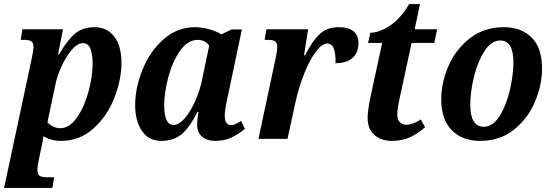

<svg xmlns="http://www.w3.org/2000/svg" viewBox="-46 -679 2701 939"><path d="M110 -397Q118 -439 118 -448Q118 -470 107.5 -477Q97 -484 72 -484H55L64 -536H262L238 -414H244Q281 -480 319 -513Q357 -546 417 -546Q477 -546 512.5 -500.5Q548 -455 548 -372Q548 -290 513.5 -201Q479 -112 411.5 -51Q344 10 252 10Q204 10 166 -13Q165 -9 163.5 4.5Q162 18 158 35L144 101Q137 134 137 150Q137 173 147.5 180.5Q158 188 185 188H219L210 240H-26ZM407 -367Q407 -411 396.5 -439.5Q386 -468 360 -468Q332 -468 304 -434.5Q276 -401 254 -352.5Q232 -304 224 -261L186 -81Q195 -70 212.5 -61Q230 -52 249 -52Q294 -52 330.5 -104.5Q367 -157 387 -231.5Q407 -306 407 -367Z M615 -165Q615 -248 650.5 -337Q686 -426 753 -486Q820 -546 908 -546Q942 -546 978.5 -535.5Q1015 -525 1037 -511L1086 -535H1137L1071 -222Q1053 -143 1053 -114Q1053 -91 1061 -79Q1069 -67 1084 -67Q1095 -67 1104.5 -71.5Q1114 -76 1133 -88L1152 -49Q1120 -23 1086 -6.5Q1052 10 1007 10Q966 10 942 -11Q918 -32 918 -70Q918 -92 925 -132H920Q883 -58 844 -24Q805 10 742 10Q681 10 648 -39Q615 -88 615 -165ZM942 -288 977 -455Q969 -469 954 -476.5Q939 -484 921 -484Q872 -484 834.5 -430.5Q797 -377 777 -301Q757 -225 757 -164Q757 -68 803 -68Q829 -68 857 -100Q885 -132 908 -183Q931 -234 942 -288Z M1302 -394Q1310 -430 1310 -452Q1310 -469 1299.5 -476.5Q1289 -484 1266 -484H1248L1257 -536H1461L1441 -409H1446Q1483 -481 1518.5 -513.5Q1554 -546 1611 -546Q1659 -546 1683 -526Q1707 -506 1707 -469Q1707 -421 1678 -395.5Q1649 -370 1595 -370Q1596 -417 1586.5 -441.5Q1577 -466 1554 -466Q1528 -466 1497.5 -424.5Q1467 -383 1440.5 -316Q1414 -249 1398 -174L1360 0H1218Z M1752 -102Q1752 -134 1763 -191L1823 -469H1754L1765 -519Q1809 -519 1861 -553.5Q1913 -588 1955 -659H2008L1982 -536H2092L2078 -469H1967L1908 -196Q1897 -146 1897 -118Q1897 -95 1909 -82Q1921 -69 1941 -69Q1973 -69 2012 -95L2033 -57Q1997 -25 1958.5 -7.5Q1920 10 1870 10Q1818 10 1785 -19Q1752 -48 1752 -102Z M2112 -193Q2112 -274 2147 -355.5Q2182 -437 2251.5 -491.5Q2321 -546 2419 -546Q2502 -546 2553.5 -496Q2605 -446 2605 -343Q2605 -265 2571 -183Q2537 -101 2468.5 -45.5Q2400 10 2302 10Q2215 10 2163.5 -42Q2112 -94 2112 -193ZM2465 -374Q2465 -481 2400 -481Q2357 -481 2323.5 -429Q2290 -377 2272 -303Q2254 -229 2254 -167Q2254 -59 2320 -59Q2365 -59 2398 -112.5Q2431 -166 2448 -240.5Q2465 -315 2465 -374Z"/></svg>

Font: Noto Serif Narrow
Style: Bold Italic
Weight: 700
Width: 4
Italic angle: -12°
Designer: Monotype Design Team
Foundry: Monotype Imaging Inc.
Version: Version 1.001